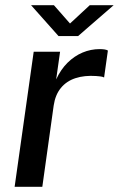

<svg xmlns="http://www.w3.org/2000/svg" viewBox="-20 -715 455 735"><path d="M36 0 109 -517H210L195 -411Q212.5 -449 238.5 -474.8Q264.5 -500.5 296 -513.8Q327.5 -527 361.5 -527Q371 -527 379.8 -525.8Q388.5 -524.5 393 -521.5L378.5 -418.5Q373 -421.5 363.5 -422.5Q354 -423.5 347.5 -424Q303.5 -427 269 -415.8Q234.5 -404.5 213 -378.2Q191.5 -352 185.5 -311L142 0ZM204 -577 99 -695H186.5L248 -625L323.5 -695H415L279 -577Z"/></svg>

Font: Public Sans Thin Medium
Style: Italic
Weight: 500
Italic angle: -8°
Version: Version 2.001